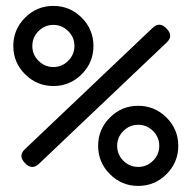

<svg xmlns="http://www.w3.org/2000/svg" viewBox="-20 -610 640 641"><path d="M63 -111.8Q39.6 -89.8 63.5 -65.4Q86.4 -41 109.9 -63L536.6 -468.3Q560.1 -490.2 536.1 -514.6Q513.2 -539.1 489.7 -517.1ZM346.9 -217.5Q307.6 -178.2 307.6 -123Q307.6 -67.9 346.9 -28.6Q386.2 10.7 441.4 10.7Q496.6 10.7 535.9 -28.6Q575.2 -67.9 575.2 -123Q575.2 -178.2 535.9 -217.5Q496.6 -256.8 441.4 -256.8Q386.2 -256.8 346.9 -217.5ZM491 -172.6Q511.7 -151.9 511.7 -123Q511.7 -94.2 491 -73.5Q470.2 -52.7 441.4 -52.7Q412.6 -52.7 391.8 -73.5Q371.1 -94.2 371.1 -123Q371.1 -151.9 391.8 -172.6Q412.6 -193.4 441.4 -193.4Q470.2 -193.4 491 -172.6ZM63.7 -551Q24.4 -511.7 24.4 -456.5Q24.4 -401.4 63.7 -362.1Q103 -322.8 158.2 -322.8Q213.4 -322.8 252.7 -362.1Q292 -401.4 292 -456.5Q292 -511.7 252.7 -551Q213.4 -590.3 158.2 -590.3Q103 -590.3 63.7 -551ZM207.8 -506.1Q228.5 -485.4 228.5 -456.5Q228.5 -427.7 207.8 -407Q187 -386.2 158.2 -386.2Q129.4 -386.2 108.6 -407Q87.9 -427.7 87.9 -456.5Q87.9 -485.4 108.6 -506.1Q129.4 -526.9 158.2 -526.9Q187 -526.9 207.8 -506.1Z"/></svg>

Font: Courier Prime Code
Style: Regular
Weight: 400
Designer: Alan Dague-Greene
Foundry: Quote-Unquote Apps
Version: Version 3.18